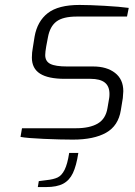

<svg xmlns="http://www.w3.org/2000/svg" viewBox="-20 -559 545 777"><path d="M63 -5 69 -40H287Q343 -40 375.5 -59Q408 -78 415 -122L422 -163Q423 -169 423 -179Q423 -210 404 -225Q385 -240 346 -240H242Q175 -240 142 -261Q109 -282 109 -326Q109 -347 113 -367L120 -411Q131 -473 173.5 -506Q216 -539 302 -539Q341 -539 403 -535.5Q465 -532 501 -527L494 -492H291Q235 -492 208.5 -472Q182 -452 174 -408L167 -371Q163 -348 163 -336Q163 -311 183.5 -300.5Q204 -290 252 -290H357Q412 -290 445.5 -264Q479 -238 479 -190Q479 -182 477 -162L469 -113Q459 -50 409.5 -22Q360 6 275 6Q226 6 157 3Q88 0 63 -5ZM137 174 168 170Q197 167 213.5 159Q230 151 241.5 128Q253 105 260 60H297Q289 112 275 141.5Q261 171 235.5 184.5Q210 198 167 198H133Z"/></svg>

Font: Exo Light
Style: Italic
Weight: 300
Italic angle: -9°
Designer: Natanael Gama
Foundry: Natanael Gama
Version: Version 1.500; ttfautohint (v1.6)